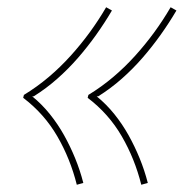

<svg xmlns="http://www.w3.org/2000/svg" viewBox="-20 -606 540 530"><path d="M370 -96Q361 -132 347.5 -165.5Q334 -199 316 -230Q298 -261 274.5 -287.5Q251 -314 222 -336L224 -344Q260 -366 292 -393Q324 -420 352.5 -451.5Q381 -483 405.5 -516.5Q430 -550 451 -586L467 -577Q447 -543 423.5 -510Q400 -477 373.5 -446.5Q347 -416 316.5 -389Q286 -362 251 -340H247Q274 -318 296 -290.5Q318 -263 335 -232.5Q352 -202 365.5 -169Q379 -136 388 -101ZM192 -96Q183 -132 169.5 -165.5Q156 -199 138 -230Q120 -261 96.5 -287.5Q73 -314 44 -336L46 -344Q82 -366 114 -393Q146 -420 174.5 -451.5Q203 -483 227.5 -516.5Q252 -550 273 -586L289 -577Q269 -543 245.5 -510Q222 -477 195.5 -446.5Q169 -416 138.5 -389Q108 -362 73 -340H69Q96 -318 118 -290.5Q140 -263 157 -232.5Q174 -202 187.5 -169Q201 -136 210 -101Z"/></svg>

Font: Iosevka Term Curly Th Obl
Style: Regular
Weight: 100
Italic angle: -9°
Designer: Belleve Invis
Foundry: Belleve Invis
Version: Version 32.3.0